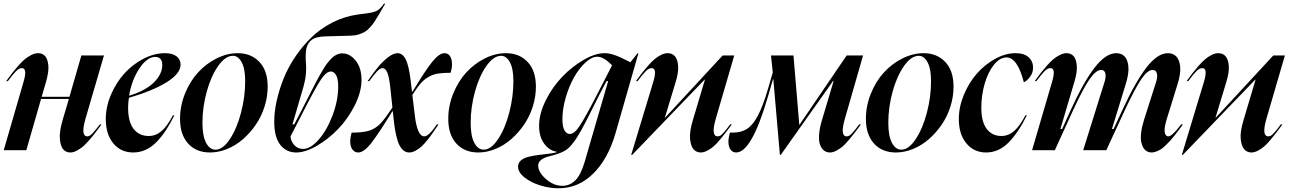

<svg xmlns="http://www.w3.org/2000/svg" viewBox="-22 -805 6906 1029"><path d="M105 -369.1Q125.5 -439.9 95.2 -439.9Q80.1 -439.9 63.5 -423.1Q46.9 -406.2 20 -370.1H11.2Q30.8 -397 42.7 -412.6Q54.7 -428.2 75 -451.4Q95.2 -474.6 110.8 -487.5Q126.5 -500.5 145.8 -510.3Q165 -520 182.1 -520Q205.1 -520 219.2 -505.1Q233.4 -490.2 237.1 -454.8Q240.7 -419.4 223.1 -360.8L201.2 -286.1H350.1L414.1 -507.8H535.2L436 -168Q409.2 -74.2 445.8 -74.2Q458 -74.2 472.4 -88.9Q486.8 -103.5 513.2 -138.2H522Q501 -109.9 490.2 -95.5Q479.5 -81.1 458.7 -56.9Q438 -32.7 423.3 -20.3Q408.7 -7.8 390.1 2.2Q371.6 12.2 355 12.2Q331.5 12.2 316.9 -4.4Q302.2 -21 298.8 -60.8Q295.4 -100.6 314.9 -166L347.2 -274.9H198.2L119.1 0H-2Z M544.9 -167Q544.9 -231.9 572.5 -296.9Q600.1 -361.8 644 -410.6Q688 -459.5 746.1 -489.7Q804.2 -520 861.8 -520Q903.3 -520 924.6 -502.9Q945.8 -485.8 945.8 -459Q945.8 -411.1 872.3 -365Q798.8 -318.8 668.9 -280.8Q664.6 -254.9 664.6 -228Q664.6 -151.4 694.3 -113.8Q724.1 -76.2 774.9 -76.2Q812.5 -76.2 843 -101.8Q873.5 -127.4 904.8 -187H912.6Q889.6 -141.1 867.2 -106.9Q844.7 -72.8 817.6 -44.7Q790.5 -16.6 758.8 -2.2Q727.1 12.2 691.9 12.2Q626 12.2 585.4 -36.4Q544.9 -85 544.9 -167ZM669.9 -292Q756.3 -317.9 802 -362.5Q847.7 -407.2 847.7 -457Q847.7 -478.5 837.6 -489.3Q827.6 -500 810.5 -500Q766.1 -500 724.9 -438Q683.6 -376 669.9 -292Z M1412.6 -340.8Q1412.6 -286.1 1395.5 -232.7Q1378.4 -179.2 1348.1 -135.5Q1317.9 -91.8 1279.3 -58.3Q1240.7 -24.9 1194.8 -6.3Q1148.9 12.2 1103.5 12.2Q1029.8 12.2 986.3 -35.6Q942.9 -83.5 942.9 -168Q942.9 -237.8 969.5 -303.5Q996.1 -369.1 1039.1 -416.3Q1082 -463.4 1138.4 -491.7Q1194.8 -520 1252 -520Q1323.7 -520 1368.2 -473.1Q1412.6 -426.3 1412.6 -340.8ZM1063 -147Q1063 -76.2 1082.5 -39.6Q1102.1 -2.9 1132.8 -2.9Q1172.4 -2.9 1210 -59.6Q1247.6 -116.2 1269.8 -201.4Q1292 -286.6 1292 -369.1Q1292 -437 1273.2 -471.4Q1254.4 -505.9 1226.6 -505.9Q1185.5 -505.9 1147.2 -451.4Q1108.9 -397 1085.9 -313.5Q1063 -230 1063 -147Z M1750.5 -421.9Q1726.6 -421.9 1697 -377.2Q1667.5 -332.5 1604.5 -209L1534.7 -73.2Q1537.6 -45.9 1556.2 -26.4Q1574.7 -6.8 1602.5 -6.8Q1642.6 -6.8 1686.8 -57.6Q1731 -108.4 1760.7 -187.7Q1790.5 -267.1 1790.5 -341.8Q1790.5 -383.3 1779.1 -402.6Q1767.6 -421.9 1750.5 -421.9ZM1447.8 -153.8Q1447.8 -205.6 1460.7 -264.2Q1473.6 -322.8 1497.8 -383.5Q1522 -444.3 1560.8 -501.5Q1599.6 -558.6 1647.7 -605.2Q1695.8 -651.9 1760 -684.6Q1824.2 -717.3 1895.5 -727.1L1946.8 -733.9Q1983.9 -738.8 2000.7 -749Q2017.6 -759.3 2035.6 -785.2H2042.5L2006.8 -724.1Q1993.7 -701.7 1985.1 -688.7Q1976.6 -675.8 1962.6 -659.9Q1948.7 -644 1934.8 -635.5Q1920.9 -627 1901.1 -620.6Q1881.3 -614.3 1857.4 -613.8L1718.8 -609.9Q1672.9 -608.4 1650.6 -593Q1628.4 -577.6 1619.6 -544.9Q1616.2 -527.3 1616.2 -503.4Q1616.2 -479.5 1618.2 -459.5Q1620.1 -439.5 1617.2 -407.2Q1614.3 -375 1604.5 -340.8L1545.4 -138.2H1554.7L1594.7 -214.8Q1606.9 -238.3 1622.3 -268.6Q1637.7 -298.8 1647.7 -318.6Q1657.7 -338.4 1670.4 -362.8Q1683.1 -387.2 1692.1 -402.8Q1701.2 -418.5 1712.2 -436.8Q1723.1 -455.1 1731.9 -466.1Q1740.7 -477.1 1751 -488.3Q1761.2 -499.5 1770.8 -505.6Q1780.3 -511.7 1790.8 -515.4Q1801.3 -519 1812.5 -519Q1853 -519 1884.3 -480Q1915.5 -440.9 1915.5 -377.9Q1915.5 -312.5 1879.4 -240.7Q1843.3 -168.9 1790.8 -114.3Q1738.3 -59.6 1676.5 -23.7Q1614.7 12.2 1565.4 12.2Q1512.7 12.2 1480.2 -28.6Q1447.8 -69.3 1447.8 -153.8Z M1948.2 -370.1Q1978 -413.1 2001.5 -442.4Q2024.9 -471.7 2054.9 -495.8Q2085 -520 2108.4 -520Q2135.7 -520 2152.6 -486.6Q2169.4 -453.1 2179.2 -371.1L2186 -314H2189Q2258.3 -429.2 2295.2 -474.6Q2332 -520 2360.4 -520Q2378.9 -520 2389.6 -504.4Q2400.4 -488.8 2400.4 -460Q2400.4 -439.9 2393.1 -415Q2350.6 -415 2323.5 -410.4Q2296.4 -405.8 2272.7 -391.6Q2249 -377.4 2230.7 -356Q2212.4 -334.5 2188 -295.9L2201.2 -186Q2214.4 -74.2 2252 -74.2Q2275.9 -74.2 2319.3 -138.2H2328.1Q2309.6 -110.8 2298.3 -94.5Q2287.1 -78.1 2268.8 -54.9Q2250.5 -31.7 2236.3 -19.3Q2222.2 -6.8 2204.8 2.7Q2187.5 12.2 2171.4 12.2Q2138.7 12.2 2118.7 -27.1Q2098.6 -66.4 2088.4 -160.2L2083 -209H2081.1Q2001.5 -80.1 1964.4 -33.9Q1927.2 12.2 1897.9 12.2Q1878.9 12.2 1866.9 -3.7Q1855 -19.5 1855 -47.9Q1855 -66.4 1862.3 -94.2Q1923.3 -94.2 1956.5 -104.7Q1989.7 -115.2 2015.6 -141.6Q2041.5 -168 2081.1 -229L2070.3 -331.1Q2064 -392.6 2053.7 -416.3Q2043.5 -439.9 2028.3 -439.9Q2015.1 -439.9 1998.8 -422.6Q1982.4 -405.3 1957 -370.1Z M2850.1 -340.8Q2850.1 -286.1 2833 -232.7Q2815.9 -179.2 2785.6 -135.5Q2755.4 -91.8 2716.8 -58.3Q2678.2 -24.9 2632.3 -6.3Q2586.4 12.2 2541 12.2Q2467.3 12.2 2423.8 -35.6Q2380.4 -83.5 2380.4 -168Q2380.4 -237.8 2407 -303.5Q2433.6 -369.1 2476.6 -416.3Q2519.5 -463.4 2575.9 -491.7Q2632.3 -520 2689.5 -520Q2761.2 -520 2805.7 -473.1Q2850.1 -426.3 2850.1 -340.8ZM2500.5 -147Q2500.5 -76.2 2520 -39.6Q2539.6 -2.9 2570.3 -2.9Q2609.9 -2.9 2647.5 -59.6Q2685.1 -116.2 2707.3 -201.4Q2729.5 -286.6 2729.5 -369.1Q2729.5 -437 2710.7 -471.4Q2691.9 -505.9 2664.1 -505.9Q2623 -505.9 2584.7 -451.4Q2546.4 -397 2523.4 -313.5Q2500.5 -230 2500.5 -147Z M2862.3 82Q2862.3 117.7 2903.6 154.3Q2944.8 190.9 2992.2 190.9Q3031.2 190.9 3060.8 162.1Q3090.3 133.3 3110.4 65.9L3237.3 -370.1H3228.5L3188.5 -293.9Q3180.2 -276.9 3163.3 -243.4Q3146.5 -210 3138.9 -194.8Q3131.3 -179.7 3117.7 -153.1Q3104 -126.5 3096.4 -113Q3088.9 -99.6 3077.4 -80.3Q3065.9 -61 3057.6 -49.8Q3049.3 -38.6 3039.6 -27.1Q3029.8 -15.6 3020.5 -7.8Q3002.9 6.8 2973.1 17.3Q2943.4 27.8 2920.4 33Q2897.5 38.1 2879.9 50.5Q2862.3 63 2862.3 82ZM2754.4 87.9Q2754.4 67.9 2770.3 54.4Q2786.1 41 2812.3 34.9Q2838.4 28.8 2865 25.4Q2891.6 22 2919.7 18.8Q2947.8 15.6 2960.4 11.2V7.8Q2922.4 2.4 2894.8 -34.7Q2867.2 -71.8 2867.2 -130.9Q2867.2 -195.8 2903.1 -267.6Q2939 -339.4 2991.5 -393.8Q3043.9 -448.2 3106 -484.1Q3168 -520 3218.3 -520Q3225.6 -520 3232.4 -519.5Q3239.3 -519 3247.3 -516.8Q3255.4 -514.6 3260.7 -513.7Q3266.1 -512.7 3275.9 -508.5Q3285.6 -504.4 3289.8 -503.2Q3293.9 -502 3305.9 -496.1Q3317.9 -490.2 3321 -488.8Q3324.2 -487.3 3338.9 -480Q3353.5 -472.7 3356.4 -471.2L3394.5 -519H3399.4L3276.4 -89.8Q3235.8 48.8 3156.2 126.5Q3076.7 204.1 2971.2 204.1Q2924.3 204.1 2874.3 189Q2824.2 173.8 2789.3 146.2Q2754.4 118.7 2754.4 87.9ZM2992.2 -166Q2992.2 -124.5 3003.7 -105.7Q3015.1 -86.9 3032.2 -86.9Q3056.2 -86.9 3085.4 -131.3Q3114.7 -175.8 3178.2 -298.8L3258.3 -455.1Q3243.2 -469.7 3233.9 -477.5Q3224.6 -485.4 3209 -493.2Q3193.4 -501 3179.2 -501Q3149.4 -501 3115.7 -470Q3082 -439 3055.2 -391.8Q3028.3 -344.7 3010.3 -283.4Q2992.2 -222.2 2992.2 -166Z M3386.2 -370.1Q3405.8 -397 3417.7 -412.6Q3429.7 -428.2 3450 -451.4Q3470.2 -474.6 3485.6 -487.5Q3501 -500.5 3520 -510.3Q3539.1 -520 3556.2 -520Q3579.6 -520 3594.2 -504.6Q3608.9 -489.3 3612.3 -453.6Q3615.7 -418 3597.2 -358.9L3541 -173.8H3542L3851.1 -507.8H3913.1L3814 -168Q3787.1 -74.2 3824.2 -74.2Q3831.1 -74.2 3837.6 -77.6Q3844.2 -81.1 3854.5 -92.5Q3864.7 -104 3870.1 -110.6Q3875.5 -117.2 3891.1 -138.2H3899.9Q3877.9 -108.4 3868.2 -95.5Q3858.4 -82.5 3837.2 -57.1Q3815.9 -31.7 3802 -20Q3788.1 -8.3 3769.3 2Q3750.5 12.2 3733.9 12.2Q3710.4 12.2 3695.3 -4.6Q3680.2 -21.5 3676.3 -60.3Q3672.4 -99.1 3691.9 -163.1L3755.9 -377.9H3753.9L3366.2 24.9H3360.8L3480 -369.1Q3501 -439.9 3470.2 -439.9Q3455.1 -439.9 3438.5 -423.1Q3421.9 -406.2 3395 -370.1Z M3923.8 12.2Q3904.3 12.2 3893.1 -3.4Q3881.8 -19 3881.8 -45.9Q3881.8 -64.5 3889.6 -94.2H3904.8Q3950.2 -94.2 3981.4 -114.3Q4012.7 -134.3 4039.6 -184.8Q4066.4 -235.4 4093.8 -328.1L4119.6 -417L4109.9 -507.8H4230.5L4261.7 -136.2H4262.7L4515.6 -507.8H4603.5L4505.9 -168Q4479 -74.2 4515.6 -74.2Q4522.5 -74.2 4529.1 -77.6Q4535.6 -81.1 4545.9 -92.5Q4556.2 -104 4561.5 -110.6Q4566.9 -117.2 4582.5 -138.2H4591.8Q4569.8 -108.4 4560.1 -95.5Q4550.3 -82.5 4529.1 -57.1Q4507.8 -31.7 4493.9 -20Q4480 -8.3 4461.2 2Q4442.4 12.2 4425.8 12.2Q4408.7 12.2 4395.5 2.7Q4382.3 -6.8 4374 -26.4Q4365.7 -45.9 4367.7 -81.3Q4369.6 -116.7 4383.8 -163.1L4445.8 -371.1H4442.9L4162.6 24.9H4157.7L4122.6 -379.9H4120.6L4092.8 -284.2Q4005.9 12.2 3923.8 12.2Z M5088.4 -340.8Q5088.4 -286.1 5071.3 -232.7Q5054.2 -179.2 5023.9 -135.5Q4993.7 -91.8 4955.1 -58.3Q4916.5 -24.9 4870.6 -6.3Q4824.7 12.2 4779.3 12.2Q4705.6 12.2 4662.1 -35.6Q4618.7 -83.5 4618.7 -168Q4618.7 -237.8 4645.3 -303.5Q4671.9 -369.1 4714.8 -416.3Q4757.8 -463.4 4814.2 -491.7Q4870.6 -520 4927.7 -520Q4999.5 -520 5043.9 -473.1Q5088.4 -426.3 5088.4 -340.8ZM4738.8 -147Q4738.8 -76.2 4758.3 -39.6Q4777.8 -2.9 4808.6 -2.9Q4848.1 -2.9 4885.7 -59.6Q4923.3 -116.2 4945.6 -201.4Q4967.8 -286.6 4967.8 -369.1Q4967.8 -437 4949 -471.4Q4930.2 -505.9 4902.3 -505.9Q4861.3 -505.9 4823 -451.4Q4784.7 -397 4761.7 -313.5Q4738.8 -230 4738.8 -147Z M5116.7 -167Q5116.7 -231.9 5143.8 -297.1Q5170.9 -362.3 5213.4 -410.6Q5255.9 -459 5311.3 -489.5Q5366.7 -520 5420.4 -520Q5467.3 -520 5491 -498Q5514.6 -476.1 5514.6 -442.9Q5514.6 -416 5499.5 -395Q5484.4 -374 5465.3 -363.8Q5430.7 -497.1 5372.6 -497.1Q5336.9 -497.1 5305.4 -458.5Q5273.9 -419.9 5255.6 -357.7Q5237.3 -295.4 5237.3 -228Q5237.3 -151.4 5266.4 -113.8Q5295.4 -76.2 5344.7 -76.2Q5381.8 -76.2 5412.1 -101.8Q5442.4 -127.4 5473.6 -187H5481.4Q5434.1 -91.8 5381.8 -39.8Q5329.6 12.2 5262.7 12.2Q5198.2 12.2 5157.5 -36.4Q5116.7 -85 5116.7 -167Z M5617.2 -369.1Q5638.2 -439.9 5607.4 -439.9Q5592.3 -439.9 5575.7 -423.1Q5559.1 -406.2 5532.2 -370.1H5523.4Q5543 -397 5554.9 -412.6Q5566.9 -428.2 5587.2 -451.4Q5607.4 -474.6 5623 -487.5Q5638.7 -500.5 5658 -510.3Q5677.2 -520 5694.3 -520Q5716.8 -520 5731.2 -504.9Q5745.6 -489.7 5749 -454.3Q5752.4 -418.9 5734.4 -360.8L5661.1 -113.8H5670.4L5715.3 -212.9Q5784.7 -365.2 5844.5 -442.6Q5904.3 -520 5960.4 -520Q5987.8 -520 6004.6 -503.2Q6021.5 -486.3 6025.4 -448.7Q6029.3 -411.1 6010.3 -351.1L5937 -112.8L5938 -113.8H5946.3L5991.2 -210.9Q6062 -364.7 6121.6 -442.4Q6181.2 -520 6237.3 -520Q6264.6 -520 6281.7 -502.9Q6298.8 -485.8 6303 -448.2Q6307.1 -410.6 6288.1 -351.1L6231.4 -168Q6224.6 -146 6221.7 -129.2Q6218.8 -112.3 6219.5 -102.1Q6220.2 -91.8 6223.4 -85.4Q6226.6 -79.1 6230.7 -76.7Q6234.9 -74.2 6240.2 -74.2Q6259.3 -74.2 6304.2 -133.3Q6306.6 -136.7 6308.1 -138.2H6317.4Q6301.3 -115.7 6295.2 -107.7Q6289.1 -99.6 6273.2 -79.3Q6257.3 -59.1 6248.8 -50Q6240.2 -41 6225.3 -26.4Q6210.4 -11.7 6199.7 -5.1Q6189 1.5 6175.8 6.8Q6162.6 12.2 6150.4 12.2Q6137.2 12.2 6126 6.6Q6114.7 1 6106.2 -12.5Q6097.7 -25.9 6094 -45.4Q6090.3 -64.9 6094 -95.5Q6097.7 -126 6109.4 -163.1L6172.4 -360.8Q6181.2 -387.2 6179.4 -402.6Q6177.7 -418 6171.4 -424.1Q6165 -430.2 6155.3 -430.2Q6127.9 -430.2 6093.8 -379.6Q6059.6 -329.1 6001 -203.1L5907.2 0H5783.2L5896 -360.8Q5904.8 -387.2 5903.3 -402.6Q5901.9 -418 5895.5 -424.1Q5889.2 -430.2 5879.4 -430.2Q5851.6 -430.2 5816.2 -378.9Q5780.8 -327.6 5724.1 -203.1L5631.3 0H5509.3Z M6337.4 -370.1Q6356.9 -397 6368.9 -412.6Q6380.9 -428.2 6401.1 -451.4Q6421.4 -474.6 6436.8 -487.5Q6452.1 -500.5 6471.2 -510.3Q6490.2 -520 6507.3 -520Q6530.8 -520 6545.4 -504.6Q6560.1 -489.3 6563.5 -453.6Q6566.9 -418 6548.3 -358.9L6492.2 -173.8H6493.2L6802.2 -507.8H6864.3L6765.1 -168Q6738.3 -74.2 6775.4 -74.2Q6782.2 -74.2 6788.8 -77.6Q6795.4 -81.1 6805.7 -92.5Q6815.9 -104 6821.3 -110.6Q6826.7 -117.2 6842.3 -138.2H6851.1Q6829.1 -108.4 6819.3 -95.5Q6809.6 -82.5 6788.3 -57.1Q6767.1 -31.7 6753.2 -20Q6739.3 -8.3 6720.5 2Q6701.7 12.2 6685.1 12.2Q6661.6 12.2 6646.5 -4.6Q6631.3 -21.5 6627.4 -60.3Q6623.5 -99.1 6643.1 -163.1L6707 -377.9H6705.1L6317.4 24.9H6312L6431.2 -369.1Q6452.1 -439.9 6421.4 -439.9Q6406.2 -439.9 6389.6 -423.1Q6373 -406.2 6346.2 -370.1Z"/></svg>

Font: Nyght Serif Medium Italic
Style: Regular
Weight: 500
Italic angle: -16°
Designer: Maksym Kobuzan
Version: Version 0.410;Glyphs 3.1.2 (3151)